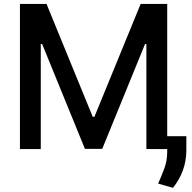

<svg xmlns="http://www.w3.org/2000/svg" viewBox="-20 -747 960 962"><path d="M79.9 0V-727.3H213.1L444.6 -161.9H453.1L684.7 -727.3H817.8V-64.6H913.7V8.2Q912.6 111.9 846.6 194.2L772.4 172.9Q781.2 152.7 789.1 133.5Q796.9 114.3 804 95.2Q817.8 57.5 817.8 12.1V0H713.4V-526.3H706.7L492.2 -1.1H405.5L191.1 -526.6H184.3V0Z"/></svg>

Font: Inter P Medium
Style: Regular
Weight: 500
Designer: Rasmus Andersson
Foundry: rsms
Version: Version 3.018;git-588b23468